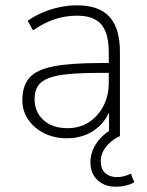

<svg xmlns="http://www.w3.org/2000/svg" viewBox="-20 -512 554 722"><path d="M231 8Q184 8 146 -11Q108 -30 86 -62.5Q64 -95 64 -135Q64 -189 90.5 -219.5Q117 -250 181.5 -262.5Q246 -275 359 -275H400V-238H361Q287 -238 238 -233.5Q189 -229 161 -217.5Q133 -206 121.5 -187Q110 -168 110 -139Q110 -91 143.5 -60.5Q177 -30 234 -30Q280 -30 314.5 -52.5Q349 -75 369 -113.5Q389 -152 389 -201V-315Q389 -387 361 -420Q333 -453 271 -453Q226 -453 186.5 -440Q147 -427 104 -398L84 -434Q110 -452 140.5 -465Q171 -478 204 -485Q237 -492 269 -492Q324 -492 360 -473Q396 -454 413.5 -415Q431 -376 431 -315V0H390V-121H401Q391 -81 367 -52Q343 -23 308.5 -7.5Q274 8 231 8ZM414 190Q373 190 346.5 165Q320 140 320 98Q320 60 343.5 25.5Q367 -9 410 -31L431 0Q416 6 399.5 19Q383 32 371 51Q359 70 359 94Q359 125 376.5 139.5Q394 154 419 154Q432 154 445 151Q458 148 472 141L485 173Q475 180 456 185Q437 190 414 190Z"/></svg>

Font: Nunito Sans 12pt ExtraLight
Style: Regular
Weight: 200
Designer: Vernon Adams
Foundry: Vernon Adams
Version: Version 3.101;gftools[0.9.27]